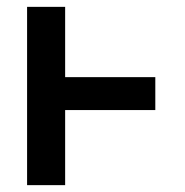

<svg xmlns="http://www.w3.org/2000/svg" viewBox="-20 -540 540 560"><path d="M59 0V-520H170V-315H433V-219H170V0Z"/></svg>

Font: Iosevka SS18
Style: Bold
Weight: 700
Monospace: yes
Designer: Belleve Invis
Foundry: Belleve Invis
Version: Version 25.1.1; ttfautohint (v1.8.4)